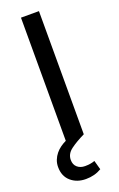

<svg xmlns="http://www.w3.org/2000/svg" viewBox="-161 -674 574 923"><g transform="rotate(-20 126.0 -212.0)"><path d="M172 0Q127 22 99 43Q71 64 71 95Q71 119 86.5 132.5Q102 146 126 146Q155 146 176 138L189 185Q154 206 109 206Q63 206 32.5 179.5Q2 153 2 106Q2 87 8.5 70.5Q15 54 26 40.5Q37 27 51 17Q65 7 80 0V-630H172Z"/></g></svg>

Font: Ek Mukta
Style: Regular
Weight: 400
Designer: Girish Dalvi and Yashodeep Gholap
Foundry: Ek Type
Version: Version 2.538;PS 1.001;hotconv 16.6.51;makeotf.lib2.5.65220;